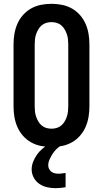

<svg xmlns="http://www.w3.org/2000/svg" viewBox="-20 -763 540 1007"><path d="M250 8Q222 8 194.5 2.5Q167 -3 143 -16.5Q119 -30 100.5 -51Q82 -72 71 -97.5Q60 -123 55.5 -150Q51 -177 51 -205V-530Q51 -558 55.5 -585Q60 -612 71 -637.5Q82 -663 100.5 -684Q119 -705 143 -718.5Q167 -732 194.5 -737.5Q222 -743 250 -743Q278 -743 305.5 -737.5Q333 -732 357 -718.5Q381 -705 399.5 -684Q418 -663 429 -637.5Q440 -612 444.5 -585Q449 -558 449 -530V-205Q449 -177 444.5 -150Q440 -123 429 -97.5Q418 -72 399.5 -51Q381 -30 357 -16.5Q333 -3 305.5 2.5Q278 8 250 8ZM250 -88Q264 -88 277.5 -92Q291 -96 301.5 -105Q312 -114 319 -126Q326 -138 330.5 -151Q335 -164 336.5 -177.5Q338 -191 338 -205V-530Q338 -544 336.5 -557.5Q335 -571 330.5 -584Q326 -597 319 -609Q312 -621 301.5 -630Q291 -639 277.5 -643Q264 -647 250 -647Q236 -647 222.5 -643Q209 -639 198.5 -630Q188 -621 181 -609Q174 -597 169.5 -584Q165 -571 163.5 -557.5Q162 -544 162 -530V-205Q162 -191 163.5 -177.5Q165 -164 169.5 -151Q174 -138 181 -126Q188 -114 198.5 -105Q209 -96 222.5 -92Q236 -88 250 -88ZM272 224Q249 224 227 219Q205 214 186.5 201.5Q168 189 157 168.5Q146 148 146 126Q146 105 154 85Q162 65 174 48Q186 31 202 17.5Q218 4 237 -7L238 -8H301V0Q287 8 275.5 19.5Q264 31 255.5 44.5Q247 58 240 73Q233 88 233 105Q233 114 237.5 123Q242 132 250 138Q258 144 268 146Q278 148 287 148Q297 148 306 146.5Q315 145 324 144V219Q311 221 298 222.5Q285 224 272 224Z"/></svg>

Font: Iosevka Curly
Style: Bold
Weight: 700
Monospace: yes
Designer: Belleve Invis
Foundry: Belleve Invis
Version: Version 22.1.2; ttfautohint (v1.8.4)